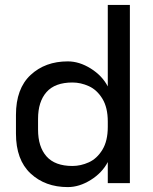

<svg xmlns="http://www.w3.org/2000/svg" viewBox="-20 -746 624 782"><path d="M509 -726V0H419V-86Q396 -42 349.5 -13Q303 16 256 16Q164 16 104.5 -39.5Q45 -95 45 -202V-278Q45 -385 104.5 -440.5Q164 -496 256 -496Q303 -496 349.5 -467Q396 -438 419 -394V-726ZM419 -229V-251Q419 -308 397 -344Q375 -380 342 -395Q309 -410 275 -410Q204 -410 169.5 -371Q135 -332 135 -262V-218Q135 -148 169.5 -109Q204 -70 275 -70Q309 -70 342 -85Q375 -100 397 -136Q419 -172 419 -229Z"/></svg>

Font: Violet Sans
Style: Regular
Weight: 400
Designer: Calvin Waterman
Foundry: Violet Office
Version: Version 1.013